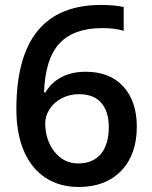

<svg xmlns="http://www.w3.org/2000/svg" viewBox="-20 -743 611 773"><path d="M45.9 -304.2Q45.9 -723.1 387.2 -723.1Q440.9 -723.1 478 -714.8V-619.1Q440.9 -629.9 392.1 -629.9Q277.3 -629.9 219.7 -568.4Q162.1 -506.8 157.2 -371.1H163.1Q186 -410.6 227.5 -432.4Q269 -454.1 325.2 -454.1Q422.4 -454.1 476.6 -394.5Q530.8 -335 530.8 -232.9Q530.8 -120.6 468 -55.4Q405.3 9.8 296.9 9.8Q220.2 9.8 163.6 -27.1Q106.9 -64 76.4 -134.5Q45.9 -205.1 45.9 -304.2ZM294.9 -85Q354 -85 386 -123Q418 -161.1 418 -231.9Q418 -293.5 387.9 -328.6Q357.9 -363.8 297.9 -363.8Q260.7 -363.8 229.5 -347.9Q198.2 -332 180.2 -304.4Q162.1 -276.9 162.1 -248Q162.1 -179.2 199.5 -132.1Q236.8 -85 294.9 -85Z"/></svg>

Font: CAA NEO Sans SemiBold
Style: Regular
Weight: 600
Version: Version 1.10